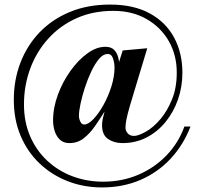

<svg xmlns="http://www.w3.org/2000/svg" viewBox="-20 -632 881 848"><path d="M794.4 -73.2H821.3Q790 8.3 733.6 68.8Q677.2 129.4 600.3 162.6Q523.4 195.8 430.7 195.8Q350.1 195.8 279.5 168.5Q209 141.1 155.3 90.3Q101.6 39.6 71.3 -31.7Q41 -103 41 -191.4Q41 -278.8 70.3 -355.2Q99.6 -431.6 155 -489.3Q210.4 -546.9 288.8 -579.3Q367.2 -611.8 465.8 -611.8Q570.8 -611.8 642.1 -572.5Q713.4 -533.2 749.5 -465.1Q785.6 -397 785.6 -310.5Q785.6 -249.5 766.4 -193.6Q747.1 -137.7 711.7 -94Q676.3 -50.3 627.9 -25.1Q579.6 0 521 0Q483.9 0 457.3 -18.1Q430.7 -36.1 430.7 -79.6Q430.7 -92.3 433.8 -107.4Q437 -122.6 441.9 -139.6Q420.9 -105.5 398.4 -73.5Q376 -41.5 349.1 -20.8Q322.3 0 286.6 0Q260.7 0 244.9 -14.9Q229 -29.8 221.7 -52.7Q214.4 -75.7 214.4 -99.1Q214.4 -156.2 235.6 -213.6Q256.8 -271 291.3 -319.1Q325.7 -367.2 366 -396.2Q406.2 -425.3 444.8 -425.3Q471.2 -425.3 483.9 -411.9Q496.6 -398.4 501 -382.3Q505.4 -366.2 505.9 -358.4L522 -409.2L630.4 -418.9Q602.1 -324.2 583.3 -262.9Q564.5 -201.7 553.7 -164.6Q543 -127.4 538.6 -105.5Q534.2 -83.5 534.2 -67.4Q534.2 -54.7 543.9 -43.2Q553.7 -31.7 571.8 -31.7Q590.8 -31.7 624.3 -50.5Q657.7 -69.3 689 -106.4Q718.8 -141.6 739.7 -192.9Q760.7 -244.1 760.7 -311.5Q760.7 -388.7 725.6 -450.2Q690.4 -511.7 627.4 -547.9Q564.5 -584 480.5 -584Q389.6 -584 316.9 -551Q244.1 -518.1 192.4 -460.4Q140.6 -402.8 113.3 -328.4Q85.9 -253.9 85.9 -170.9Q85.9 -92.8 113.3 -29.8Q140.6 33.2 189 78.1Q237.3 123 300.5 146.7Q363.8 170.4 435.5 170.4Q520 170.4 591.8 139.4Q663.6 108.4 716.1 53.5Q768.6 -1.5 794.4 -73.2ZM485.8 -333.5Q485.8 -353.5 479.2 -373.5Q472.7 -393.6 455.1 -393.6Q436 -393.6 417.7 -372.1Q399.4 -350.6 383.3 -316.7Q367.2 -282.7 355 -245.1Q342.8 -207.5 335.7 -174.1Q328.6 -140.6 328.6 -121.1Q328.6 -107.9 334.7 -95Q340.8 -82 351.6 -82Q369.6 -82 392.6 -106Q415.5 -129.9 436.8 -168Q458 -206.1 471.9 -250Q485.8 -293.9 485.8 -333.5Z"/></svg>

Font: Scheherazade New
Style: Bold
Weight: 700
Designer: SIL International
Foundry: SIL International
Version: Version 4.000